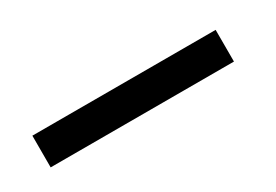

<svg xmlns="http://www.w3.org/2000/svg" viewBox="-9 -437 570 396"><g transform="rotate(-30 275.5 -239.0)"><path d="M46 -201.5H482.5V-277H46Z"/></g></svg>

Font: Anybody Expanded
Style: Regular
Weight: 400
Width: 7
Version: Version 1.113;gftools[0.9.25]